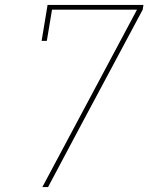

<svg xmlns="http://www.w3.org/2000/svg" viewBox="-20 -755 640 775"><path d="M151 0 533 -716H190L169 -590H148L172 -735H559L556 -716L301 -239L174 0Z"/></svg>

Font: Iosevka Etoile Thin Oblique
Style: Regular
Weight: 100
Italic angle: -9°
Designer: Belleve Invis
Foundry: Belleve Invis
Version: Version 15.5.2; ttfautohint (v1.8.4)